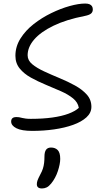

<svg xmlns="http://www.w3.org/2000/svg" viewBox="-20 -730 589 1084"><path d="M162 9Q102 9 72.5 -6Q43 -21 43 -44Q43 -56 50 -62.5Q57 -69 72 -69Q83 -69 90.5 -67.5Q98 -66 106 -64Q114 -62 125.5 -60.5Q137 -59 154 -59Q222 -59 275.5 -66.5Q329 -74 366.5 -88Q404 -102 425 -121Q420 -152 392.5 -174.5Q365 -197 324 -215Q283 -233 238.5 -251.5Q194 -270 155 -291.5Q116 -313 91.5 -343Q67 -373 67 -415Q67 -467 95.5 -512.5Q124 -558 170 -594Q216 -630 269.5 -656Q323 -682 373.5 -696Q424 -710 461 -710Q476 -710 485.5 -706Q495 -702 499.5 -694.5Q504 -687 504 -677Q504 -662 494 -653.5Q484 -645 459 -640Q355 -620 282.5 -585Q210 -550 173 -507Q136 -464 136 -418Q136 -389 162 -367.5Q188 -346 229 -327Q270 -308 316 -289Q362 -270 403 -247.5Q444 -225 470 -196Q496 -167 496 -127Q496 -93 468 -67.5Q440 -42 392.5 -25Q345 -8 285.5 0.5Q226 9 162 9ZM217 334Q188 334 188 310Q188 300 191.5 289.5Q195 279 208 254Q217 238 222 222.5Q227 207 229 190Q231 173 231 154Q231 128 240 115.5Q249 103 268 103Q292 103 306 117.5Q320 132 320 167Q320 195 307 235Q294 275 269 306Q256 322 243.5 328Q231 334 217 334Z"/></svg>

Font: Shantell Sans Light
Style: Regular
Weight: 300
Designer: Stephen Nixon, Anya Danilova, Shantell Martin
Foundry: Arrow Type
Version: Version 1.011;[c5ecc13dd]